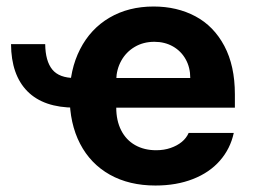

<svg xmlns="http://www.w3.org/2000/svg" viewBox="-20 -557 773 587"><path d="M209.2 -318.5V-227.9Q113.2 -227.9 63.7 -278Q14.3 -328.1 13.7 -422H118.2Q118.8 -370.3 139.9 -344.4Q161.1 -318.5 209.2 -318.5ZM192.9 -262.4Q192.9 -344 224.8 -406.4Q256.7 -468.9 314.8 -503Q372.9 -537.1 449.7 -537.1Q521.3 -537.1 577.5 -507.1Q633.6 -477.2 665.9 -416.5Q698.1 -355.8 698.1 -268.6V-227.9H252V-318.5H561.7Q561.7 -350.8 547.7 -375.7Q533.8 -400.7 508.8 -415Q483.8 -429.2 451.9 -429.2Q418.3 -429.2 392 -413.7Q365.7 -398.2 350.8 -371.5Q336 -344.8 335.4 -313V-228.1Q335.4 -188.3 350.4 -158.7Q365.4 -129.1 393.1 -113.4Q420.8 -97.7 457.5 -97.7Q481.7 -97.7 501.7 -104.7Q521.7 -111.6 535.7 -123.1Q549.8 -134.6 556.8 -150.6H694.7Q684.2 -102.2 652.4 -65.9Q620.7 -29.5 570.1 -9.7Q519.5 10.2 455.3 10.2Q375.1 10.2 315.9 -22.9Q256.7 -56.1 224.8 -117.6Q192.9 -179.1 192.9 -262.4Z"/></svg>

Font: Pretendard GOV Variable
Style: Regular
Weight: 400
Designer: Base glyphs from Inter by Rasmus Andersson; Hangul glyphs from Noto Sans CJK(Source Han Sans) by Jang Soo-young and Kang
Foundry: Kil Hyung-jin
Version: Version 1.307;Glyphs 3.2 (3192)